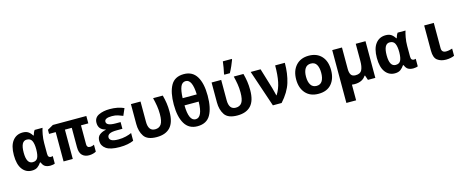

<svg xmlns="http://www.w3.org/2000/svg" viewBox="-46 -1658 6692 2759"><g transform="rotate(-15 3300.0 -278.5)"><path d="M375 -72H385Q402 -26 432 -8Q462 10 511 10Q528 10 549 6Q570 2 577 -3V-115Q562 -110 547 -110Q531 -110 518.5 -122Q506 -134 506 -168V-325Q506 -390 517.5 -451.5Q529 -513 540 -545H423Q411 -530 403 -509.5Q395 -489 390 -472H383Q358 -513 326.5 -533.5Q295 -554 245 -554Q151 -554 95.5 -482Q40 -410 40 -271Q40 -133 93.5 -61.5Q147 10 235 10Q289 10 321 -14Q353 -38 375 -72ZM186 -270Q186 -440 275 -440Q331 -440 352 -396.5Q373 -353 373 -272V-266Q372 -182 351 -143Q330 -104 277 -104Q186 -104 186 -270Z M1191 -16V-119Q1161 -103 1132 -103Q1083 -103 1083 -153V-436H1192V-546H694L608 -497V-436H707V0H844V-436H946V-147Q946 -65 984 -27.5Q1022 10 1085 10Q1117 10 1146 2Q1175 -6 1191 -16Z M1750 -28V-143Q1716 -127 1664 -114Q1612 -101 1552 -101Q1482 -101 1451 -118.5Q1420 -136 1420 -165Q1420 -199 1453.5 -216.5Q1487 -234 1563 -234H1645V-334H1571Q1435 -334 1435 -395Q1435 -449 1545 -449Q1595 -449 1633 -437Q1671 -425 1706 -410L1751 -514Q1661 -555 1541 -555Q1444 -555 1375.5 -522Q1307 -489 1307 -412Q1307 -311 1410 -287V-282Q1352 -270 1315 -240.5Q1278 -211 1278 -151Q1278 -78 1340.5 -34Q1403 10 1541 10Q1608 10 1660.5 -0.5Q1713 -11 1750 -28Z M2363 -296Q2363 -366 2354.5 -423.5Q2346 -481 2329 -545H2185Q2201 -480 2210.5 -422.5Q2220 -365 2220 -300Q2220 -194 2190 -149.5Q2160 -105 2099 -105Q1998 -105 1998 -244V-545H1855V-248Q1855 -140 1904.5 -65.5Q1954 9 2094 9Q2226 9 2294.5 -65Q2363 -139 2363 -296Z M2952 -378Q2952 -562 2889.5 -663.5Q2827 -765 2699 -765Q2563 -765 2505.5 -662.5Q2448 -560 2448 -378Q2448 -196 2510 -93Q2572 10 2699 10Q2836 10 2894 -93Q2952 -196 2952 -378ZM2700 -661Q2797 -661 2805 -435H2595Q2599 -548 2623 -604.5Q2647 -661 2700 -661ZM2594 -328H2805Q2801 -94 2699 -94Q2597 -94 2594 -328Z M3343 -606Q3369 -653 3389.5 -700Q3410 -747 3424 -785V-797H3290Q3286 -759 3277 -707.5Q3268 -656 3260 -621V-606ZM3563 -296Q3563 -366 3554.5 -423.5Q3546 -481 3529 -545H3385Q3401 -480 3410.5 -422.5Q3420 -365 3420 -300Q3420 -194 3390 -149.5Q3360 -105 3299 -105Q3198 -105 3198 -244V-545H3055V-248Q3055 -140 3104.5 -65.5Q3154 9 3294 9Q3426 9 3494.5 -65Q3563 -139 3563 -296Z M3951 0Q4065 -126 4105 -255.5Q4145 -385 4145 -546H4001Q4001 -404 3980.5 -303.5Q3960 -203 3910 -126H3906Q3900 -148 3891.5 -184Q3883 -220 3876 -243L3784 -546H3637L3821 0Z M4760 -273Q4760 -407 4690.5 -481.5Q4621 -556 4502 -556Q4380 -556 4310 -478.5Q4240 -401 4240 -271Q4240 -144 4308.5 -67Q4377 10 4500 10Q4627 10 4693.5 -68Q4760 -146 4760 -273ZM4387 -273Q4387 -350 4415.5 -394.5Q4444 -439 4502 -439Q4561 -439 4587 -393.5Q4613 -348 4613 -273Q4613 -196 4586 -151.5Q4559 -107 4502 -107Q4444 -107 4415.5 -152Q4387 -197 4387 -273Z M5034 10Q5153 10 5203 -70H5211L5235 0H5345V-546H5200V-289Q5200 -207 5177 -158.5Q5154 -110 5083 -110Q5033 -110 5014 -141Q4995 -172 4995 -227V-546H4850V240H4995V7Q5013 10 5034 10Z M5775 -72H5785Q5802 -26 5832 -8Q5862 10 5911 10Q5928 10 5949 6Q5970 2 5977 -3V-115Q5962 -110 5947 -110Q5931 -110 5918.5 -122Q5906 -134 5906 -168V-325Q5906 -390 5917.5 -451.5Q5929 -513 5940 -545H5823Q5811 -530 5803 -509.5Q5795 -489 5790 -472H5783Q5758 -513 5726.5 -533.5Q5695 -554 5645 -554Q5551 -554 5495.5 -482Q5440 -410 5440 -271Q5440 -133 5493.5 -61.5Q5547 10 5635 10Q5689 10 5721 -14Q5753 -38 5775 -72ZM5586 -270Q5586 -440 5675 -440Q5731 -440 5752 -396.5Q5773 -353 5773 -272V-266Q5772 -182 5751 -143Q5730 -104 5677 -104Q5586 -104 5586 -270Z M6520 -14V-121Q6498 -114 6475 -109Q6452 -104 6427 -104Q6361 -104 6361 -170V-546H6218V-170Q6218 -65 6269 -27.5Q6320 10 6396 10Q6434 10 6466 3Q6498 -4 6520 -14Z"/></g></svg>

Font: Noto Sans Mono UI
Style: Bold
Weight: 700
Designer: Monotype Design team
Foundry: Monotype Imaging Inc.
Version: 1.000